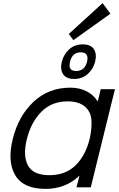

<svg xmlns="http://www.w3.org/2000/svg" viewBox="-20 -1203 761 1233"><path d="M556 -312Q571 -380 567 -433.5Q563 -487 524 -519.5Q485 -552 414 -552Q312 -552 246 -485.5Q180 -419 153 -312Q126 -205 159 -141.5Q192 -78 297 -78Q401 -78 465.5 -141.5Q530 -205 556 -312ZM718 -630 563 0H471L490 -73H488Q400 10 272 10Q130 10 78 -77.5Q26 -165 62 -311Q99 -459 195.5 -549.5Q292 -640 432 -640Q491 -640 536.5 -616.5Q582 -593 606 -553H608L627 -630ZM539 -807Q553 -867 499 -867Q444 -867 430 -807Q415 -747 469 -747Q524 -747 539 -807ZM591 -807Q578 -758 542.5 -727Q507 -696 456 -696Q405 -696 385 -727Q365 -758 377 -807Q390 -856 425 -887Q460 -918 511 -918Q563 -918 583 -887.5Q603 -857 591 -807ZM639 -1183 689 -1115 451 -945 422 -985Z"/></svg>

Font: Sinkin Sans 400 Italic
Style: Italic
Weight: 400
Italic angle: -112°
Designer: Keith Bates
Foundry: K-Type
Version: Sinkin Sans (version 1.0)  by Keith Bates   •   © 2014   www